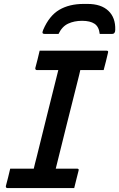

<svg xmlns="http://www.w3.org/2000/svg" viewBox="-20 -958 607 978"><path d="M358 0H19Q8 0 10 -11Q22 -55 32 -99H152Q155 -113 159 -128Q163 -143 166 -155Q193 -265 221 -377Q249 -489 277 -601H168Q163 -601 161 -604.5Q159 -608 160 -612Q172 -656 182 -700H522Q534 -700 530 -689Q520 -645 508 -601H389Q387 -589 383.5 -577Q380 -565 378 -555Q349 -441 320.5 -326.5Q292 -212 264 -99H372Q384 -99 380 -88Q375 -66 369 -44.5Q363 -23 358 0ZM278 -785H209Q199 -785 197 -789.5Q195 -794 200 -806Q231 -878 282 -908Q333 -938 406 -938H426Q495 -938 532 -903Q569 -868 567 -806Q567 -785 550 -785H488Q484 -822 461.5 -837Q439 -852 398 -852Q358 -852 327 -837.5Q296 -823 278 -785Z"/></svg>

Font: Recursive Sn Lnr St Med
Style: Italic
Weight: 500
Italic angle: -15°
Version: Version 1.079;hotconv 1.0.112;makeotfexe 2.5.65598; ttfautoh